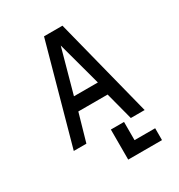

<svg xmlns="http://www.w3.org/2000/svg" viewBox="-256 -1047 1377 1480"><g transform="rotate(-30 432.5 -306.5)"><path d="M329.1 -364.3 436.5 -753.9 542 -364.3ZM117.2 0H229.5L299.8 -246.1H560.5L625 0H748L524.4 -879.9H360.4ZM564.5 162.1V0H447.3V267.6H748V162.1Z"/></g></svg>

Font: OCR-B
Style: Regular
Weight: 400
Version: 1.1